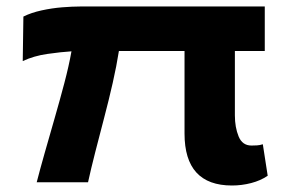

<svg xmlns="http://www.w3.org/2000/svg" viewBox="-20 -561 890 591"><path d="M694 10Q548 10 548 -150V-404H346Q339 -359 327 -306Q315 -253 300.5 -198Q286 -143 273 -92Q260 -41 251 0H93Q103 -39 117.5 -90Q132 -141 148 -196.5Q164 -252 178 -305Q192 -358 200 -403Q168 -401 126 -395Q84 -389 50 -373L52 -510Q76 -522 108 -529Q140 -536 171.5 -538.5Q203 -541 226 -541H795V-404H703V-206Q703 -169 714.5 -141Q726 -113 754 -113Q762 -113 771 -113.5Q780 -114 789 -117L804 -20Q782 -5 753 2.5Q724 10 694 10Z"/></svg>

Font: Georama ExtraExtended SemiBold
Style: Regular
Weight: 600
Width: 8
Designer: Jean-Baptiste Levee
Foundry: Production Type
Version: Version 1.000